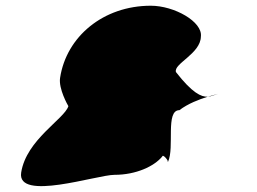

<svg xmlns="http://www.w3.org/2000/svg" viewBox="-20 -730 897 671"><path d="M54 -127C38 -25 319 -119 380 -119C456 -119 519 -149 547 -183C549 -194 573 -164 565 -164H567C591 -214 557 -345 607 -345C637 -368 677 -383 706 -392C683 -391 652 -405 595 -478C585 -507 681 -542 682 -602C689 -654 589 -710 507 -710C341 -710 212 -602 190 -458C184 -420 217 -362 219 -359C205 -314 72 -242 54 -127ZM706 -392C719 -393 731 -399 742 -402C738 -401 724 -397 706 -392ZM742 -402H744Z"/></svg>

Font: Ampere
Style: SCIta
Weight: 400
Version: Version 1